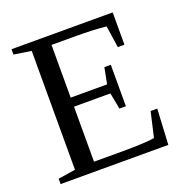

<svg xmlns="http://www.w3.org/2000/svg" viewBox="-119 -765 849 876"><g transform="rotate(-20 305.5 -327.5)"><path d="M28.8 -25.9 112.8 -39.1V-616.2L28.8 -628.9V-654.8H520V-498H487.8L472.2 -604Q417.5 -610.8 314 -610.8H207V-355H383.8L398.9 -433.1H430.2V-231.9H398.9L383.8 -311H207V-43.9H335.9Q461.9 -43.9 501 -51.8L528.8 -172.9H561L551.8 0H28.8Z"/></g></svg>

Font: Tinos
Style: Regular
Weight: 400
Designer: Steve Matteson
Foundry: Monotype Imaging Inc.
Version: Version 1.23